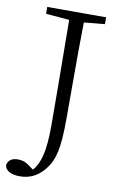

<svg xmlns="http://www.w3.org/2000/svg" viewBox="-104 -777 594 967"><g transform="rotate(10 193.0 -293.0)"><path d="M57 -690 177 -680C180 -349 181 -268 181 -136C181 -9 163 55 128 95L115 85C89 64 70 57 45 57C18 57 -4 67 -9 96C-4 128 30 139 69 139C116 139 158 121 193 78C234 27 250 -31 250 -190V-390C250 -488 250 -585 252 -680L358 -690V-725H57Z"/></g></svg>

Font: Kiri Minchoo Light
Style: Regular
Weight: 300
Designer: Ryoko NISHIZUKA 西塚涼子 (kana & ideographs); Frank Grießhammer (Latin, Greek & Cyrillic);
akenotsuki.com/eyeben/fonts/ (U+
Foundry: Adobe
akenotsuki.com/eyeben/fonts/
Version: Version 4.002;hotconv 1.0.119;makeotfexe 2.5.65604